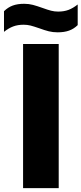

<svg xmlns="http://www.w3.org/2000/svg" viewBox="-64 -966 418 986"><path d="M54.5 0V-740H237.5V0ZM137 -821Q109.5 -830.5 92.8 -834.8Q76 -839 57.5 -839Q27 -839 3.8 -830.2Q-19.5 -821.5 -43.5 -802.5V-908.5Q-23 -928.5 1.5 -937.5Q26 -946.5 60 -946.5Q84 -946.5 104.8 -941Q125.5 -935.5 155 -925Q181 -915.5 198.5 -911Q216 -906.5 234.5 -906.5Q264.5 -906.5 287.8 -915.2Q311 -924 335 -943V-837Q315 -817.5 290.5 -808.8Q266 -800 232 -800Q208 -800 186.8 -805.2Q165.5 -810.5 137 -821Z"/></svg>

Font: Encode Sans Semi Condensed ExBd
Style: Regular
Weight: 800
Width: 4
Designer: Multiple Designers
Foundry: Impallari Type
Version: Version 2.000